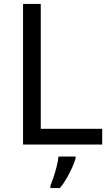

<svg xmlns="http://www.w3.org/2000/svg" viewBox="-20 -734 564 975"><path d="M97 0V-714H187V-80H499V0ZM364 61V70Q359 88 347 115.5Q335 143 318.5 171.5Q302 200 284 221H236V209Q243 192 252 165.5Q261 139 268 110.5Q275 82 277 61Z"/></svg>

Font: Noto Sans
Style: Regular
Weight: 400
Designer: Monotype Design Team
Foundry: Monotype Imaging Inc.
Version: Version 1.902